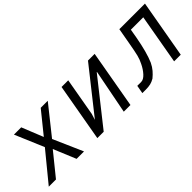

<svg xmlns="http://www.w3.org/2000/svg" viewBox="41 -1134 1718 1718"><g transform="rotate(-45 900.0 -275.0)"><path d="M253 -275 136.5 -550H228.5L310.5 -346L475.5 -550H564.5L350 -281L473.5 0H379.5L291 -213L118.5 0H27.5Z M739 -550H823.5L760 -189L742 -131L1073.5 -550H1158L1061 0H976.5L1058.5 -421H1055.5L722.5 0H642Z M1225.5 -78H1274.5Q1304.5 -78 1335.8 -112Q1367 -146 1389 -192.5Q1407.5 -228 1417.8 -269Q1428 -310 1444 -401L1470.5 -550H1794.5L1697.5 0H1613.5L1697 -474H1540L1525.5 -390Q1496.5 -229 1457.5 -139.5Q1439.5 -102.5 1417 -76.2Q1394.5 -50 1367.5 -28Q1342 -12.5 1316.2 -6.2Q1290.5 0 1254 0H1211.5Z"/></g></svg>

Font: JuliaMono
Style: Italic
Weight: 400
Italic angle: -9°
Monospace: yes
Designer: cormullion
Foundry: corm
Version: Version 0.057; ttfautohint (v1.8.4)